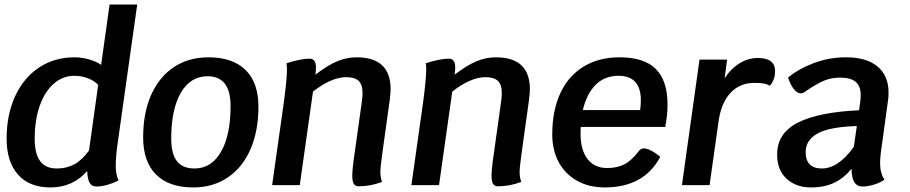

<svg xmlns="http://www.w3.org/2000/svg" viewBox="-20 -811 3984 841"><path d="M487 -83Q487 -48 499 -21Q475 -8 449 -1Q423 6 401 6Q382 6 372.5 -10.5Q363 -27 362 -62Q299 10 201 10Q109 10 59 -46Q9 -102 9 -204Q9 -309 46.5 -390Q84 -471 151.5 -515.5Q219 -560 306 -560Q338 -560 369.5 -551Q401 -542 423 -527L460 -791H581L495 -181Q487 -126 487 -83ZM410 -439Q394 -457 365.5 -468Q337 -479 306 -479Q255 -479 215.5 -444.5Q176 -410 154 -347.5Q132 -285 132 -203Q132 -137 156 -105Q180 -73 229 -73Q272 -73 306 -91.5Q340 -110 370 -152Z M607 -209Q607 -316 642 -395Q677 -474 741.5 -517Q806 -560 893 -560Q999 -560 1055.5 -504.5Q1112 -449 1112 -344Q1112 -237 1077 -157Q1042 -77 977.5 -33.5Q913 10 826 10Q720 10 663.5 -46.5Q607 -103 607 -209ZM990 -347Q990 -477 889 -477Q814 -477 772 -404.5Q730 -332 730 -204Q730 -137 755 -105Q780 -73 832 -73Q906 -73 948 -146Q990 -219 990 -347Z M1691 -420Q1691 -406 1687 -372L1654 -135Q1646 -77 1646 -57Q1646 -37 1653 -14Q1602 5 1551 5Q1536 5 1529.5 -6Q1523 -17 1523 -43Q1523 -62 1528 -102L1565 -366Q1568 -387 1568 -403Q1568 -440 1551 -456.5Q1534 -473 1497 -473Q1432 -473 1351 -410L1293 0H1172L1224 -368Q1237 -468 1237 -508Q1237 -520 1235 -534Q1298 -554 1336 -554Q1364 -554 1364 -516Q1364 -504 1363 -496L1361 -484Q1417 -526 1458 -543Q1499 -560 1542 -560Q1691 -560 1691 -420Z M2301 -420Q2301 -406 2297 -372L2264 -135Q2256 -77 2256 -57Q2256 -37 2263 -14Q2212 5 2161 5Q2146 5 2139.5 -6Q2133 -17 2133 -43Q2133 -62 2138 -102L2175 -366Q2178 -387 2178 -403Q2178 -440 2161 -456.5Q2144 -473 2107 -473Q2042 -473 1961 -410L1903 0H1782L1834 -368Q1847 -468 1847 -508Q1847 -520 1845 -534Q1908 -554 1946 -554Q1974 -554 1974 -516Q1974 -504 1973 -496L1971 -484Q2027 -526 2068 -543Q2109 -560 2152 -560Q2301 -560 2301 -420Z M2524 -255Q2523 -245 2523 -225Q2523 -154 2553.5 -114.5Q2584 -75 2639 -75Q2684 -75 2715.5 -91.5Q2747 -108 2778 -149Q2787 -161 2800 -161Q2813 -161 2832.5 -151Q2852 -141 2872 -124Q2801 10 2629 10Q2560 10 2508 -19Q2456 -48 2427.5 -100.5Q2399 -153 2399 -222Q2399 -327 2434.5 -403Q2470 -479 2536.5 -519.5Q2603 -560 2694 -560Q2801 -560 2852.5 -509Q2904 -458 2904 -352Q2904 -308 2894 -255ZM2533 -329H2784Q2787 -350 2787 -372Q2787 -479 2689 -479Q2629 -479 2589.5 -440Q2550 -401 2533 -329Z M3375 -500Q3375 -490 3374 -484Q3373 -471 3366.5 -457.5Q3360 -444 3352 -435Q3342 -442 3326.5 -445Q3311 -448 3285 -448Q3220 -448 3179 -403.5Q3138 -359 3127 -276L3088 0H2967L3044 -550H3165L3154 -468Q3181 -510 3219 -533.5Q3257 -557 3299 -557Q3375 -557 3375 -500Z M3844 -184Q3835 -127 3835 -95Q3835 -53 3854 -24Q3836 -11 3808.5 -2.5Q3781 6 3758 6Q3710 6 3710 -72Q3678 -32 3635 -11Q3592 10 3532 10Q3467 10 3425.5 -28Q3384 -66 3384 -134Q3384 -228 3475 -274Q3566 -320 3743 -328L3749 -373Q3750 -381 3750 -395Q3750 -433 3728.5 -452Q3707 -471 3660 -471Q3617 -471 3582 -454.5Q3547 -438 3503 -407Q3495 -402 3488 -402Q3472 -402 3457 -421Q3442 -440 3432 -471Q3475 -508 3543 -534Q3611 -560 3685 -560Q3776 -560 3824 -519.5Q3872 -479 3872 -406Q3872 -385 3870 -373ZM3720 -168 3733 -259Q3612 -255 3560.5 -226Q3509 -197 3509 -145Q3509 -73 3580 -73Q3652 -73 3720 -168Z"/></svg>

Font: Krub SemiBold
Style: Italic
Weight: 600
Italic angle: -8°
Designer: Ekaluck Peanpanawate
Foundry: Cadson Demak Co.,Ltd.
Version: Version 1.000; ttfautohint (v1.6)